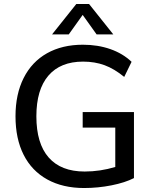

<svg xmlns="http://www.w3.org/2000/svg" viewBox="-20 -938 768 966"><path d="M654 -374V-42Q609 -19 541 -5.5Q473 8 403 8Q296 8 218 -35Q140 -78 99 -159Q58 -240 58 -353Q58 -464 99 -545.5Q140 -627 216.5 -670Q293 -713 397 -713Q472 -713 535 -691Q598 -669 642 -627L605 -551Q555 -592 506 -610Q457 -628 398 -628Q284 -628 223.5 -557.5Q163 -487 163 -353Q163 -216 225 -145.5Q287 -75 406 -75Q484 -75 560 -98V-296H396V-374ZM326 -765H242L364 -918H428L550 -765H466L396 -863Z"/></svg>

Font: wassup Sans
Style: Medium
Weight: 600
Version: Version 2.001